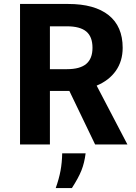

<svg xmlns="http://www.w3.org/2000/svg" viewBox="-20 -729 685 969"><path d="M231.9 -270V0H81.1V-709H324.2Q457 -709 528.1 -652.6Q599.1 -596.2 599.1 -487.8Q599.1 -420.9 564.9 -372.1Q530.8 -323.2 467.8 -296.9L623 0H460L330.1 -270ZM446.8 -487.8Q446.8 -543.9 415.3 -570.1Q383.8 -596.2 317.9 -596.2H231.9V-379.9H317.9Q383.8 -379.9 415.3 -406.5Q446.8 -433.1 446.8 -487.8ZM293.9 44.9H412.1Q406.2 92.8 391.1 130.9Q376 168.9 342.8 220.2H261.2Q277.8 173.8 285.4 132.8Q293 91.8 293.9 44.9Z"/></svg>

Font: Sarala
Style: Bold
Weight: 700
Designer: Andres Torresi
Foundry: Huerta Tipografica
Version: Version 1.004;PS 001.003;hotconv 1.0.70;makeotf.lib2.5.58329